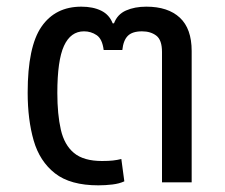

<svg xmlns="http://www.w3.org/2000/svg" viewBox="-20 -547 676 576"><path d="M275 9Q191 9 145 -27Q99 -63 81 -125.5Q63 -188 63 -269Q63 -407 104.5 -467Q146 -527 224 -527Q259 -527 283.5 -515Q308 -503 318 -477H322Q332 -504 358 -515.5Q384 -527 419 -527Q484 -527 519.5 -494Q555 -461 555 -394V0H466V-391Q466 -427 449 -440Q432 -453 406 -453Q377 -453 363.5 -439.5Q350 -426 347 -397H291Q287 -430 270 -441.5Q253 -453 232 -453Q192 -453 172 -409.5Q152 -366 152 -268Q152 -204 162.5 -158Q173 -112 202 -88Q231 -64 286 -64Q306 -64 319 -65.5Q332 -67 344 -70L353 -3Q338 4 317 6.5Q296 9 275 9Z"/></svg>

Font: Noto Sans Thai UI
Style: Regular
Weight: 400
Designer: Monotype Design Team
Foundry: Monotype Imaging Inc.
Version: Version 2.000